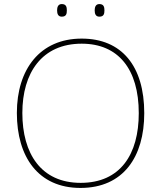

<svg xmlns="http://www.w3.org/2000/svg" viewBox="-20 -915 794 945"><path d="M261 -864C261 -847 266 -833 284 -833C306 -833 309 -847 309 -864C309 -880 306 -895 284 -895C266 -895 261 -880 261 -864ZM446 -864C446 -847 451 -833 469 -833C491 -833 494 -847 494 -864C494 -880 491 -895 469 -895C451 -895 446 -880 446 -864ZM690 -358C690 -590 579 -725 382 -725C177 -725 63 -574 63 -359C63 -143 168 10 376 10C587 10 690 -143 690 -358ZM90 -359C90 -556 186 -700 382 -700C562 -700 663 -575 663 -358C663 -156 573 -15 377 -15C182 -15 90 -159 90 -359Z"/></svg>

Font: Noto Sans Arabic Thin
Style: Regular
Weight: 100
Designer: Monotype Design Team, Nadine Chahine, Nizar Qandah and Khaled Hosny
Foundry: Monotype Imaging Inc.
Version: Version 2.012